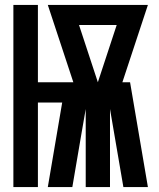

<svg xmlns="http://www.w3.org/2000/svg" viewBox="-20 -755 640 775"><path d="M34 0V-735H133V-423H276L173 -735H577L474 -423H505L577 0H478L424 -315V0H326V-315L308 -211L272 0H173L231 -341H133V0ZM375 -423 451 -654H299Z"/></svg>

Font: Iosevka Curly Heavy Extended
Style: Regular
Weight: 900
Width: 7
Monospace: yes
Designer: Belleve Invis
Foundry: Belleve Invis
Version: Version 11.1.0; ttfautohint (v1.8.3)